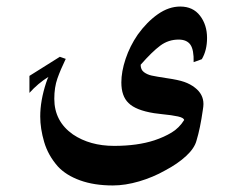

<svg xmlns="http://www.w3.org/2000/svg" viewBox="-20 -378 703 587"><path d="M602 -60Q602 -53 600 -41Q592 15 581 51Q575 75 549 99Q523 123 485 143Q448 164 405.5 176.5Q363 189 325 189Q268 189 225 173.5Q182 158 157 131Q127 97 115 56Q103 15 103 -22Q103 -70 121 -125Q125 -137 128 -143Q96 -123 70 -94V-146L164 -205L163 -203L164 -204L181 -198Q165 -165 155.5 -138Q146 -111 146 -76Q146 -7 203 33Q255 68 329 68Q400 68 452 51Q482 41 505 27Q528 13 543 -11Q542 -18 524 -22Q506 -26 475 -29L451 -32Q395 -41 373 -63Q351 -84 351 -126Q351 -159 364 -198Q377 -237 401 -272Q429 -311 462.5 -334.5Q496 -358 531 -358Q570 -358 591.5 -330Q613 -302 613 -262Q613 -224 597 -197L572 -188Q573 -226 562 -241.5Q551 -257 526 -257Q495 -257 470 -238.5Q445 -220 410 -180Q410 -165 420 -157.5Q430 -150 443.5 -147Q457 -144 490 -139Q525 -134 543.5 -127.5Q562 -121 576 -110Q602 -90 602 -60Z"/></svg>

Font: Katibeh
Style: Regular
Weight: 400
Designer: Arabic design by Kourosh Beigpour, Latin design by Eduardo Tunni, engineering by Lasse Fister
Version: Version 1.0010g